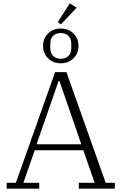

<svg xmlns="http://www.w3.org/2000/svg" viewBox="-20 -1130 728 1150"><path d="M20 -35H75L310 -698H378L613 -35H668V0H452V-35H547L479 -230H188L120 -35H215V0H20ZM199 -266H467L336 -645H331ZM344 -778Q373 -778 390 -795Q407 -812 407 -843V-867Q407 -898 390 -915Q373 -932 344 -932Q315 -932 298 -915Q281 -898 281 -867V-843Q281 -812 298 -795Q315 -778 344 -778ZM344 -751Q298 -751 268 -780.5Q238 -810 238 -855Q238 -900 268 -929.5Q298 -959 344 -959Q390 -959 420 -929.5Q450 -900 450 -855Q450 -810 420 -780.5Q390 -751 344 -751ZM326 -997 398 -1110 439 -1084 345 -984Z"/></svg>

Font: IBM Plex Serif Light
Style: Regular
Weight: 300
Designer: Mike Abbink, Paul van der Laan, Pieter van Rosmalen
Foundry: Bold Monday
Version: Version 3.001